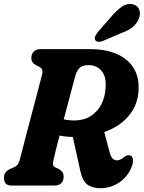

<svg xmlns="http://www.w3.org/2000/svg" viewBox="-20 -952 738 985"><path d="M656.5 -98.5Q636.5 -46.5 592.5 -16.5Q548.5 13.5 494.5 13.5Q453 13.5 428.2 -5.2Q403.5 -24 393 -70.5L353.5 -249.5Q316.5 -250 285.5 -256.5Q275.5 -217 267.2 -185Q259 -153 255 -134Q249.5 -110.5 253 -103.8Q256.5 -97 264 -93L280.5 -86Q292.5 -79 299.5 -69.5Q306.5 -60 306.5 -45.5Q306.5 -25 294.2 -12.5Q282 0 258.5 0H42.5Q17 0 8.5 -11.2Q0 -22.5 0.5 -39.5Q0 -57 9.5 -68.5Q19 -80 32.5 -85.5L49.5 -93Q61.5 -98 68.8 -105.5Q76 -113 81 -131Q88.5 -159.5 100 -204.2Q111.5 -249 125.2 -301Q139 -353 152.8 -405Q166.5 -457 178 -501.2Q189.5 -545.5 196.5 -572.5Q202.5 -599 181 -609.5L165 -617.5Q140.5 -630.5 141 -654Q140.5 -674.5 153 -687.2Q165.5 -700 189.5 -700H441.5Q562.5 -700 629 -644.8Q695.5 -589.5 691 -492.5Q688.5 -416.5 642 -359.8Q595.5 -303 515 -274.5L540.5 -177.5Q546 -155 555 -142.2Q564 -129.5 578.5 -129.5Q597 -129.5 613 -143.5Q620.5 -150.5 630 -154Q639.5 -157.5 648.5 -154Q660 -150 662 -134.5Q664 -119 656.5 -98.5ZM366.5 -563Q361.5 -545 352.2 -510Q343 -475 331.2 -430.8Q319.5 -386.5 307 -340Q331.5 -334 361 -334Q410 -334 445 -356.2Q480 -378.5 499.5 -416.2Q519 -454 521.5 -500.5Q526.5 -559 500.8 -588.5Q475 -618 435.5 -618Q401.5 -618 387.8 -603.2Q374 -588.5 366.5 -563ZM549 -864.5Q578.5 -899.5 606.5 -918.5Q634.5 -937.5 664.5 -929Q690 -921 696 -897Q702 -873 688.5 -848Q675.5 -823.5 654.2 -808.2Q633 -793 595.5 -779.5L507 -741.5Q494.5 -736.5 483.2 -738Q472 -739.5 468 -747.5Q464 -757 469.2 -767.5Q474.5 -778 483.5 -789.5Z"/></svg>

Font: Fraunces 144pt S100
Style: Bold Italic
Weight: 700
Italic angle: -16°
Version: Version 1.000; ttfautohint (v1.8.3)